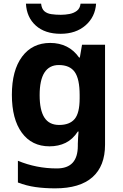

<svg xmlns="http://www.w3.org/2000/svg" viewBox="-20 -791 673 1051"><path d="M255 -556Q305 -556 345 -536Q385 -516 413 -476H417L429 -546H555V1Q555 118 486 179Q417 240 282 240Q224 240 174.5 233Q125 226 78 208V89Q179 131 291 131Q349 131 377.5 100Q406 69 406 7V-4Q406 -21 407.5 -39Q409 -57 410 -71H406Q378 -28 339 -9Q300 10 251 10Q154 10 99.5 -64.5Q45 -139 45 -272Q45 -406 101 -481Q157 -556 255 -556ZM302 -435Q250 -435 223.5 -394Q197 -353 197 -270Q197 -188 223 -147.5Q249 -107 304 -107Q361 -107 388.5 -139.5Q416 -172 416 -253V-271Q416 -359 389 -397Q362 -435 302 -435ZM506 -771Q501 -698 448 -652Q395 -606 312 -606Q226 -606 176 -651Q126 -696 122 -771H205Q208 -743 222.5 -730Q237 -717 261 -713.5Q285 -710 313 -710Q337 -710 360.5 -714.5Q384 -719 401 -732Q418 -745 421 -771Z"/></svg>

Font: Noto Sans Bamum
Style: Regular
Weight: 400
Designer: Monotype Design Team
Foundry: Monotype Imaging Inc.
Version: Version 2.001